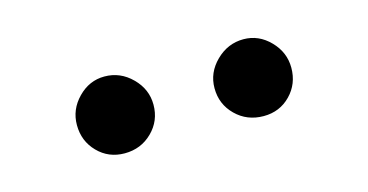

<svg xmlns="http://www.w3.org/2000/svg" viewBox="-32 -811 594 310"><g transform="rotate(-15 265.0 -656.0)"><path d="M381.3 -719.7Q406.7 -719.7 425.5 -700.4Q444.3 -681.2 444.3 -655.3Q444.3 -628.4 426.3 -609.9Q408.2 -591.3 381.3 -591.3Q353.5 -591.3 334.7 -609.9Q315.9 -628.4 315.9 -655.3Q315.9 -681.2 335.4 -700.4Q355 -719.7 381.3 -719.7ZM148.9 -719.7Q175.3 -719.7 194.6 -700.4Q213.9 -681.2 213.9 -655.3Q213.9 -628.4 195.1 -609.9Q176.3 -591.3 148.9 -591.3Q122.1 -591.3 104 -609.9Q85.9 -628.4 85.9 -655.3Q85.9 -681.2 104.7 -700.4Q123.5 -719.7 148.9 -719.7Z"/></g></svg>

Font: Unique
Style: Regular
Weight: 400
Designer: Anna Pocius (aka Artmaker)
Foundry: Anna Pocius
Version: Version 1.000 2013 initial release